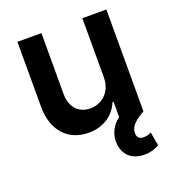

<svg xmlns="http://www.w3.org/2000/svg" viewBox="-136 -652 880 966"><g transform="rotate(-20 304.0 -169.0)"><path d="M413.7 -229.4C413.7 -146.3 354.4 -105.1 297.6 -105.1C235.8 -105.1 194.6 -148.8 194.6 -218V-545.5H66.1V-198.2C66.1 -67.1 140.6 7.1 247.9 7.1C329.5 7.1 387.1 -35.9 411.9 -96.9H417.6V-15.6C372.2 19.2 355.1 67.8 361.2 112.9C368.3 173.7 412.6 206.7 473.7 206.7C509.6 206.7 536.2 195.3 553.3 185.4L540.5 112.9C531.2 116.8 517.4 122.9 499.6 122.9C475.1 122.9 464.5 110.1 464.5 87.4C464.5 50.4 498.6 24.5 542.3 0V-545.5H413.7Z"/></g></svg>

Font: Margiela Sans Semi Bold
Style: Regular
Weight: 600
Designer: Stefan Endress, Andreas Faust
Version: Version 1.100;FEAKit 1.0